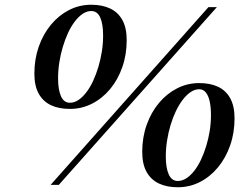

<svg xmlns="http://www.w3.org/2000/svg" viewBox="-20 -780 1040 810"><path d="M193.5 0 859.5 -750H895L228 0ZM275 -320.5Q228.5 -320.5 195 -336.2Q161.5 -352 143.2 -385Q125 -418 125 -469.5Q125 -530.5 143.5 -583.2Q162 -636 195 -675.8Q228 -715.5 271.5 -737.8Q315 -760 365 -760Q411.5 -760 445 -744Q478.5 -728 496.5 -695Q514.5 -662 514.5 -610.5Q514.5 -549.5 496 -496.8Q477.5 -444 444.8 -404.5Q412 -365 368.5 -342.8Q325 -320.5 275 -320.5ZM275 -346.5Q293.5 -346.5 311 -358.2Q328.5 -370 344.2 -390.5Q360 -411 372.8 -438.5Q385.5 -466 395 -497.8Q404.5 -529.5 409.8 -563.2Q415 -597 415 -630Q415 -679 402.8 -706.2Q390.5 -733.5 365 -733.5Q346.5 -733.5 329 -721.8Q311.5 -710 295.8 -689.5Q280 -669 267.2 -641.5Q254.5 -614 245 -582.2Q235.5 -550.5 230.2 -516.8Q225 -483 225 -450Q225 -401.5 237.2 -374Q249.5 -346.5 275 -346.5ZM730 10Q683.5 10 650 -6Q616.5 -22 598.2 -55Q580 -88 580 -139.5Q580 -200.5 598.8 -253.2Q617.5 -306 650.5 -345.5Q683.5 -385 727 -407.2Q770.5 -429.5 820.5 -429.5Q867 -429.5 900.2 -413.8Q933.5 -398 951.5 -365Q969.5 -332 969.5 -280.5Q969.5 -219.5 951 -166.8Q932.5 -114 899.8 -74.2Q867 -34.5 823.5 -12.2Q780 10 730 10ZM730 -16.5Q748.5 -16.5 766 -27.8Q783.5 -39 799.2 -59Q815 -79 827.8 -106Q840.5 -133 850 -164Q859.5 -195 864.8 -228.2Q870 -261.5 870 -294.5Q870 -327 864.8 -351.5Q859.5 -376 848.5 -389.8Q837.5 -403.5 820.5 -403.5Q802 -403.5 784.5 -391.8Q767 -380 751.2 -359.5Q735.5 -339 722.2 -311.5Q709 -284 699.5 -252.2Q690 -220.5 684.8 -186.8Q679.5 -153 679.5 -120Q679.5 -71.5 692 -44Q704.5 -16.5 730 -16.5Z"/></svg>

Font: Bodoni Moda 9pt
Style: Italic
Weight: 400
Italic angle: -13°
Designer: Owen Earl
Foundry: indestructible type
Version: Version 2.005